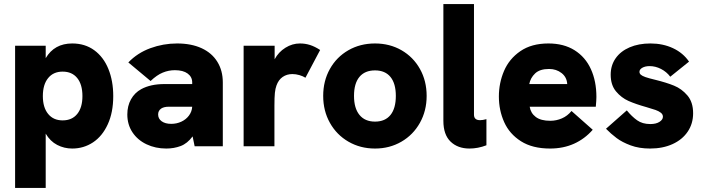

<svg xmlns="http://www.w3.org/2000/svg" viewBox="-20 -717 3449 941"><path d="M535 -246Q535 -166 508.2 -107.8Q481.5 -49.5 435.8 -19.2Q390 11 334 11Q294.5 11 260.2 -6.8Q226 -24.5 204 -62V204H54V-493H204V-432Q246.5 -504 334 -504Q396.5 -504 442 -470.8Q487.5 -437.5 511.2 -379Q535 -320.5 535 -246ZM287 -127Q333 -127 358.5 -158.5Q384 -190 384 -246Q384 -303 358.5 -334.5Q333 -366 287 -366Q241.5 -366 215.8 -334.2Q190 -302.5 190 -246Q190 -190.5 215.8 -158.8Q241.5 -127 287 -127Z M924 -48.5Q898 -13.5 865.2 -1.2Q832.5 11 795 11Q742 11 698.2 -9.8Q654.5 -30.5 629.2 -68.5Q604 -106.5 604 -156Q604 -198 622 -230.2Q640 -262.5 672 -280Q717.5 -305 786 -305H922V-313Q922 -340 899.8 -356.5Q877.5 -373 837 -373Q806.5 -373 777.8 -361.2Q749 -349.5 718 -320L609 -411Q653.5 -457.5 716.8 -480.8Q780 -504 848 -504Q917.5 -504 968 -480.8Q1018.5 -457.5 1045.2 -414.2Q1072 -371 1072 -313V0H934ZM819 -110Q846 -110 869 -120.8Q892 -131.5 906.2 -150.8Q920.5 -170 922 -194H808Q783.5 -194 770 -185Q755 -174.5 755 -156Q755 -135 772.5 -122.5Q790 -110 819 -110Z M1174 -493H1326V-426.5Q1345 -462 1378.8 -483Q1412.5 -504 1450 -504Q1476 -504 1499.5 -496.5Q1523 -489 1549 -472L1477 -336Q1465.5 -343.5 1447.8 -348.8Q1430 -354 1413 -354Q1386 -354 1365.5 -340Q1345 -326 1335 -298Q1329.5 -283.5 1327.2 -261.8Q1325 -240 1325 -199V0H1174Z M1564 -247Q1564 -320.5 1596.8 -379Q1629.5 -437.5 1687.5 -470.8Q1745.5 -504 1818 -504Q1890 -504 1947.8 -470.8Q2005.5 -437.5 2038.2 -379Q2071 -320.5 2071 -247Q2071 -174 2038 -115Q2005 -56 1947.2 -22.5Q1889.5 11 1818 11Q1746 11 1688 -22.5Q1630 -56 1597 -114.8Q1564 -173.5 1564 -247ZM1818 -121Q1867.5 -121 1893.8 -153.5Q1920 -186 1920 -247Q1920 -307.5 1893.8 -339.8Q1867.5 -372 1818 -372Q1768 -372 1741.5 -340Q1715 -308 1715 -247Q1715 -186.5 1741.8 -153.8Q1768.5 -121 1818 -121Z M2153 -125V-697H2303V-155Q2303 -128 2333 -128Q2345.5 -128 2364 -133V-5Q2322.5 11 2281 11Q2223.5 11 2188.2 -23Q2153 -57 2153 -125Z M2425 -244Q2425 -310 2450.2 -369.2Q2475.5 -428.5 2530.2 -466.2Q2585 -504 2668 -504Q2743 -504 2796 -470.8Q2849 -437.5 2876 -378.2Q2903 -319 2903 -242Q2903 -225.5 2900 -194H2576Q2581 -162.5 2605.8 -143.8Q2630.5 -125 2677 -125Q2706.5 -125 2733.8 -136.8Q2761 -148.5 2781 -173L2885 -81Q2845.5 -36 2793 -12.5Q2740.5 11 2676 11Q2589.5 11 2533.2 -24.8Q2477 -60.5 2451 -118.5Q2425 -176.5 2425 -244ZM2760 -305Q2758 -339 2732.2 -359Q2706.5 -379 2671 -379Q2625.5 -379 2602.5 -357Q2579.5 -335 2574 -305Z M2950 -86 3052 -176Q3076.5 -146 3102.5 -127.5Q3128.5 -109 3167 -109Q3195.5 -109 3212.2 -119.8Q3229 -130.5 3229 -145Q3229 -156.5 3218.8 -164.5Q3208.5 -172.5 3193 -178Q3177.5 -183.5 3148 -192Q3096 -206.5 3060.5 -222.2Q3025 -238 2999 -269.2Q2973 -300.5 2973 -351Q2973 -396.5 2997.2 -431.2Q3021.5 -466 3065.8 -485Q3110 -504 3168 -504Q3229 -504 3278.5 -480.8Q3328 -457.5 3357 -415L3265 -341Q3247 -365 3219.8 -379Q3192.5 -393 3164 -393Q3142.5 -393 3128.2 -385Q3114 -377 3114 -365Q3114 -357 3120.5 -351Q3127 -345 3143.2 -339.2Q3159.5 -333.5 3191 -326Q3246 -312.5 3283.5 -297.2Q3321 -282 3349 -249.2Q3377 -216.5 3377 -162Q3377 -111 3350.5 -71.8Q3324 -32.5 3276.2 -10.8Q3228.5 11 3166 11Q3112.5 11 3070.8 -4.5Q3029 -20 3001.8 -40.5Q2974.5 -61 2950 -86Z"/></svg>

Font: HK Grotesk Black
Style: Regular
Weight: 900
Designer: Alfredo Marco Pradil
Foundry: Hanken Design Co.
Version: Version 3.001